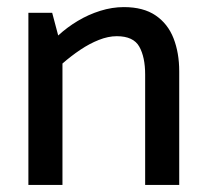

<svg xmlns="http://www.w3.org/2000/svg" viewBox="-20 -521 581 541"><path d="M156 0V-342Q180 -363 206 -380.5Q232 -398 258.5 -408.5Q285 -419 309 -419Q356 -419 372.5 -389.5Q389 -360 389 -311V0H485V-320Q485 -372 469 -413Q453 -454 418.5 -477.5Q384 -501 329 -501Q296 -501 262.5 -490.5Q229 -480 199 -462Q169 -444 144 -421L127 -485H60V0Z"/></svg>

Font: Catamaran Medium
Style: Regular
Weight: 500
Designer: Pria Ravichandran
Version: Version 2.000